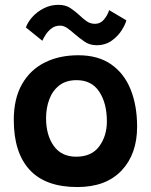

<svg xmlns="http://www.w3.org/2000/svg" viewBox="-20 -761 626 794"><path d="M300 12.5Q168 12.5 102.5 -58.8Q37 -130 37 -265Q37 -353 70.8 -412.5Q104.5 -472 164.5 -502.2Q224.5 -532.5 304 -532.5Q385.5 -532.5 439.5 -495Q493.5 -457.5 520.2 -391Q547 -324.5 547 -237Q547 -123.5 482.5 -55.5Q418 12.5 300 12.5ZM295 -113Q359 -113 390.5 -156Q422 -199 422 -259Q422 -334 390.5 -381.8Q359 -429.5 297 -429.5Q253.5 -429.5 225.5 -408Q197.5 -386.5 184 -350.5Q170.5 -314.5 170.5 -272Q170.5 -202.5 202.2 -157.8Q234 -113 295 -113ZM87 -647.5Q95 -670 114.5 -691.5Q134 -713 161.8 -727Q189.5 -741 221.5 -741Q251 -741 271.2 -727.5Q291.5 -714 308.5 -698Q323 -684 338.2 -673.2Q353.5 -662.5 373 -662.5Q395 -662.5 409.8 -680Q424.5 -697.5 431.5 -719L502.5 -677Q499 -661.5 484 -637Q469 -612.5 442.5 -593.2Q416 -574 379 -574Q351 -574 329 -589.2Q307 -604.5 288 -621Q273 -634.5 258.2 -644.8Q243.5 -655 228.5 -655Q208.5 -655 194 -644.2Q179.5 -633.5 169.8 -618.8Q160 -604 155 -592.5Z"/></svg>

Font: Grandstander SemiBold
Style: Regular
Weight: 600
Designer: Tyler Finck
Foundry: Etcetera Type Co
Version: Version 1.200; ttfautohint (v1.8.3)